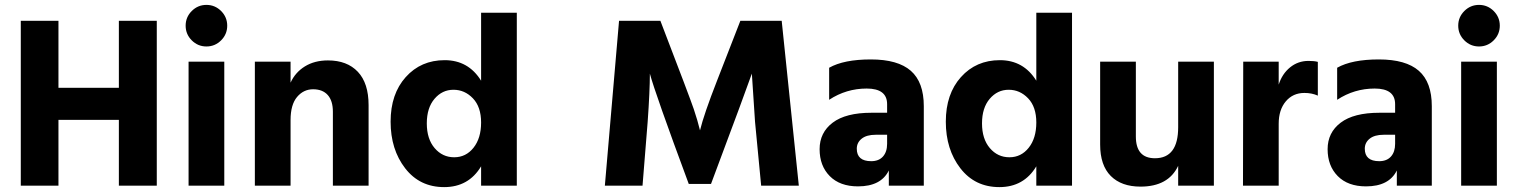

<svg xmlns="http://www.w3.org/2000/svg" viewBox="-20 -759 6205 785"><path d="M621 0H466V-269H219V0H65V-674H219V-400H466V-674H621Z M884 -714Q909 -689 909 -654Q909 -619 884 -594Q859 -569 824 -569Q789 -569 764 -594Q739 -619 739 -654Q739 -689 764 -714Q789 -739 824 -739Q859 -739 884 -714ZM897 0H751V-507H897Z M1487 0H1341V-302Q1341 -347 1320 -370.5Q1299 -394 1260 -394Q1221 -394 1194.5 -362.5Q1168 -331 1168 -268V0H1022V-507H1168V-421Q1187 -463 1226.5 -487.5Q1266 -512 1321 -512Q1399 -512 1443 -465.5Q1487 -419 1487 -329Z M2093 0H1947V-79Q1896 6 1796 6Q1696 6 1636.5 -71Q1577 -148 1577 -261.5Q1577 -375 1639 -444Q1701 -513 1798 -513Q1895 -513 1947 -429V-707H2093ZM1834 -392Q1788 -392 1756.5 -355Q1725 -318 1725 -254.5Q1725 -191 1757 -153.5Q1789 -116 1837 -116Q1885 -116 1916 -155Q1947 -194 1947 -258Q1947 -322 1913.5 -357Q1880 -392 1834 -392Z M2607 0H2453L2511 -674H2680Q2801 -359 2816.5 -313Q2832 -267 2842 -226Q2858 -292 2912 -430L3007 -674H3176L3246 0H3092L3067 -261L3054 -458Q3033 -397 2887 -7H2796Q2658 -379 2637 -458Q2637 -387 2628 -261Z M3488 3Q3414 3 3372.5 -39Q3331 -81 3331 -149Q3331 -217 3384.5 -257.5Q3438 -298 3543 -298H3607V-333Q3607 -397 3523.5 -397Q3440 -397 3370 -351V-482Q3430 -516 3540.5 -516Q3651 -516 3704 -469.5Q3757 -423 3757 -325V0H3614V-62Q3582 3 3488 3ZM3542 -100Q3573 -100 3590 -119Q3607 -138 3607 -171V-208H3560Q3523 -208 3503 -192Q3483 -176 3483 -151Q3483 -100 3542 -100Z M4363 0H4217V-79Q4166 6 4066 6Q3966 6 3906.5 -71Q3847 -148 3847 -261.5Q3847 -375 3909 -444Q3971 -513 4068 -513Q4165 -513 4217 -429V-707H4363ZM4104 -392Q4058 -392 4026.5 -355Q3995 -318 3995 -254.5Q3995 -191 4027 -153.5Q4059 -116 4107 -116Q4155 -116 4186 -155Q4217 -194 4217 -258Q4217 -322 4183.5 -357Q4150 -392 4104 -392Z M4943 0H4797V-81Q4757 4 4643 4Q4565 4 4521.5 -39.5Q4478 -83 4478 -168V-507H4624V-201Q4624 -112 4702 -112Q4797 -112 4797 -239V-507H4943Z M5208 0H5062L5063 -507H5208V-413Q5222 -457 5254.5 -483.5Q5287 -510 5330 -510Q5354 -510 5368 -506V-368Q5344 -379 5313 -379Q5266 -379 5237 -344.5Q5208 -310 5208 -253Z M5565 3Q5491 3 5449.5 -39Q5408 -81 5408 -149Q5408 -217 5461.5 -257.5Q5515 -298 5620 -298H5684V-333Q5684 -397 5600.5 -397Q5517 -397 5447 -351V-482Q5507 -516 5617.5 -516Q5728 -516 5781 -469.5Q5834 -423 5834 -325V0H5691V-62Q5659 3 5565 3ZM5619 -100Q5650 -100 5667 -119Q5684 -138 5684 -171V-208H5637Q5600 -208 5580 -192Q5560 -176 5560 -151Q5560 -100 5619 -100Z M6087 -714Q6112 -689 6112 -654Q6112 -619 6087 -594Q6062 -569 6027 -569Q5992 -569 5967 -594Q5942 -619 5942 -654Q5942 -689 5967 -714Q5992 -739 6027 -739Q6062 -739 6087 -714ZM6100 0H5954V-507H6100Z"/></svg>

Font: Hind Madurai
Style: Bold
Weight: 700
Designer: Jyotish Sonowal
Foundry: Indian Type Foundry
Version: Version 0.702;PS 1.0;hotconv 1.0.81;makeotf.lib2.5.63406